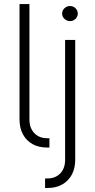

<svg xmlns="http://www.w3.org/2000/svg" viewBox="-20 -727 468 946"><path d="M212.9 -45.9H223.6V0H211.9Q171.4 0 140.6 -16.8Q109.9 -33.7 93 -65.2Q76.2 -96.7 76.2 -138.7V-707H125V-138.7Q125 -96.2 149.2 -71Q173.3 -45.9 212.9 -45.9ZM350.6 -530.3V60.5Q350.6 102.5 333.7 133.8Q316.9 165 286.1 182.1Q255.4 199.2 214.8 199.2H202.1V152.3H213.9Q252.4 152.3 276.6 127.7Q300.8 103 300.8 60.5V-530.3ZM286.1 -660.2Q286.1 -675.3 297.6 -686.3Q309.1 -697.3 325.2 -697.3Q340.8 -697.3 352.1 -686.3Q363.3 -675.3 363.3 -660.2Q363.3 -645 352.1 -634Q340.8 -623 325.2 -623Q309.1 -623 297.6 -634Q286.1 -645 286.1 -660.2Z"/></svg>

Font: Pretendard GOV ExtraLight
Style: Regular
Weight: 200
Designer: Base glyphs from Inter by Rasmus Andersson; Hangeul glyphs from Noto Sans CJK(Source Han Sans) by Jang Soo-young and Kan
Foundry: Kil Hyung-jin
Version: Version 1.309